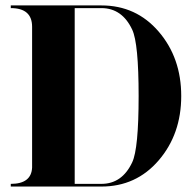

<svg xmlns="http://www.w3.org/2000/svg" viewBox="-20 -684 704 704"><path d="M351.6 0H19.5V-9.8Q94.7 -9.8 97.7 -69.3V-585.9Q97.7 -654.3 19.5 -654.3V-664.1H351.6Q479.5 -664.1 562 -567.9Q644.5 -471.7 644.5 -332Q644.5 -192.4 562 -96.2Q479.5 0 351.6 0ZM351.6 -9.8Q427.7 -9.8 464.8 -88.9Q488.3 -138.7 488.3 -332Q488.3 -525.4 464.8 -575.2Q427.7 -654.3 351.6 -654.3H253.9V-9.8Z"/></svg>

Font: spinwerad
Style: Bold
Weight: 700
Width: 7
Version: Version 0.3